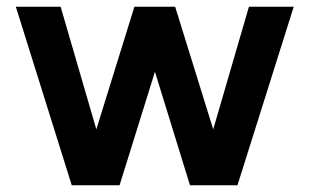

<svg xmlns="http://www.w3.org/2000/svg" viewBox="-20 -550 919 570"><path d="M335 0 440 -337 544 0H685L852 -530H719L613 -166L500 -530H379L266 -166L160 -530H27L193 0Z"/></svg>

Font: Be Vietnam Pro SemiBold
Style: Regular
Weight: 600
Designer: Lam Bao, Tony Le, Vietanh Nguyen
Foundry: Yellow Type Foundry
Version: Version 1.002